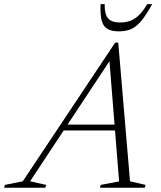

<svg xmlns="http://www.w3.org/2000/svg" viewBox="-84 -886 758 906"><path d="M197 -270.5 206.5 -298H495.5L486.5 -270.5ZM529.5 -30.5 603 -13.5 599 0H387.5L391.5 -13.5L478 -30L430.5 -623H449.5L58 -30.5L134 -13.5L130 0H-64.5L-61 -13.5L23.5 -30.5L459.5 -685H474ZM483.5 -780Q512 -780 534.2 -789.2Q556.5 -798.5 575 -817.8Q593.5 -837 610.5 -866.5H634Q606 -815.5 582.8 -787.5Q559.5 -759.5 535 -748.8Q510.5 -738 477 -738Q443.5 -738 423.5 -749.2Q403.5 -760.5 396 -788.5Q388.5 -816.5 390.5 -866.5H410Q409.5 -836.5 416 -817.2Q422.5 -798 438.8 -789Q455 -780 483.5 -780Z"/></svg>

Font: Newsreader 24pt Light
Style: Italic
Weight: 300
Italic angle: -17°
Designer: Hugues Gentile
Foundry: Production Type
Version: Version 1.003